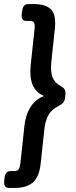

<svg xmlns="http://www.w3.org/2000/svg" viewBox="-21 -788 372 946"><path d="M147 -768Q204 -768 230.5 -741.5Q257 -715 249 -643L232 -484Q227 -435 237.5 -407.5Q248 -380 278 -364Q291 -357 297 -348Q303 -339 301 -321L300 -309Q298 -291 290 -282Q282 -273 268 -266Q234 -249 218 -222Q202 -195 197 -146L180 13Q173 84 141 111Q109 138 52 138H23Q-4 138 0 102L1 91Q5 55 30 55H48Q65 55 71 46Q77 37 80 13L99 -165Q105 -223 130 -261.5Q155 -300 196 -315Q118 -347 130 -465L149 -643Q152 -667 147 -676Q142 -685 126 -685H108Q82 -685 86 -721L88 -732Q91 -768 118 -768Z"/></svg>

Font: Asap Expanded Expanded SemiBold
Style: Italic
Weight: 600
Width: 7
Italic angle: -6°
Designer: Pablo Cosgaya
Foundry: Omnibus-Type
Version: Version 3.001; ttfautohint (v1.8.4.7-5d5b)